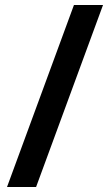

<svg xmlns="http://www.w3.org/2000/svg" viewBox="-20 -740 437 766"><path d="M391 -720 124 6H8L275 -720Z"/></svg>

Font: Noto Sans Hebrew Thin SemiBold
Style: Regular
Weight: 600
Version: Version 3.001